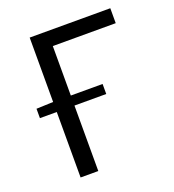

<svg xmlns="http://www.w3.org/2000/svg" viewBox="-122 -751 765 846"><g transform="rotate(-20 260.5 -328.0)"><path d="M33 -307V-351L112 -354V-656H490V-586H195V-354H344V-307H195V0H112V-307Z"/></g></svg>

Font: Toshiba Sans
Style: Regular
Weight: 400
Designer: Paul D. Hunt
Foundry: Toshiba Corporation
Version: Version 2.020;PS 2.0;hotconv 1.0.86;makeotf.lib2.5.63406